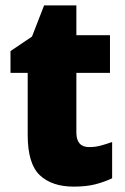

<svg xmlns="http://www.w3.org/2000/svg" viewBox="-20 -684 463 714"><path d="M312 -137Q334 -137 354.5 -142.5Q375 -148 397 -156V-21Q367 -7 334 1.5Q301 10 254 10Q173 10 128 -32.5Q83 -75 83 -182V-413H19V-494L99 -548L144 -664H264V-553H389V-413H264V-191Q264 -137 312 -137Z"/></svg>

Font: Noto Sans Bengali SemiCondensed Black
Style: Regular
Weight: 900
Width: 4
Designer: Joana Ranito - Universal Thirst; Jelle Bosma - Monotype Design Team
Foundry: Universal Thirst ehf.
Version: Version 3.000; ttfautohint (v1.8.4.7-5d5b)